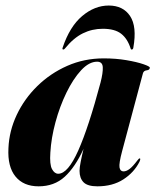

<svg xmlns="http://www.w3.org/2000/svg" viewBox="-20 -664 562 694"><path d="M421.5 -118Q409.5 -73 412 -58.8Q414.5 -44.5 426.5 -44.5Q436.5 -44.5 448 -53Q459.5 -61.5 476.5 -84Q482.5 -92 485 -91.5Q489.5 -91.5 484 -79Q464.5 -40.5 425.8 -15.5Q387 9.5 332 9.5Q296.5 9.5 282 -5.2Q267.5 -20 267.5 -46.5Q267.5 -58.5 271.8 -80Q276 -101.5 282 -126Q252 -60 214 -25.2Q176 9.5 119.5 9.5Q65 9.5 36 -26Q7 -61.5 10.5 -128Q13 -190.5 40.5 -248.8Q68 -307 115 -353Q162 -399 223.2 -426Q284.5 -453 355 -453Q399 -453 437 -446.5Q475 -440 498.2 -432Q521.5 -424 521.5 -419.5Q521.5 -411 510.2 -409.8Q499 -408.5 496.5 -398.5ZM162 -112.5Q159 -69.5 168 -52.8Q177 -36 190.5 -36Q225.5 -36 263 -120.2Q300.5 -204.5 343.5 -366Q352.5 -401 351.5 -421Q350.5 -441 331 -441Q302 -441 273.2 -410Q244.5 -379 220.2 -329.2Q196 -279.5 180.5 -222.2Q165 -165 162 -112.5ZM351.5 -560Q313 -560 279.5 -543.5Q246 -527 215 -489Q212 -485 209 -485Q204 -485 206.5 -492Q232 -568 277 -606Q322 -644 373 -644Q425 -644 450.2 -606Q475.5 -568 462 -492Q461 -485 456 -485Q452.5 -485 452 -489Q441 -524 418 -542Q395 -560 351.5 -560Z"/></svg>

Font: Fraunces 144pt
Style: Bold Italic
Weight: 700
Italic angle: -16°
Version: Version 1.000;[b76b70a41]